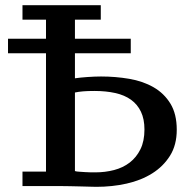

<svg xmlns="http://www.w3.org/2000/svg" viewBox="-20 -720 742 743"><path d="M11 -570H158V-644H67V-700H370V-644H270V-570H486V-514H270V-417Q290 -420 319 -422Q348 -424 371 -424Q427 -424 480 -415Q533 -406 574 -382.5Q615 -359 639.5 -319Q664 -279 664 -218Q664 -159 638 -117.5Q612 -76 569 -49Q526 -22 470 -9.5Q414 3 353 3Q348 3 331.5 2.5Q315 2 294 1.5Q273 1 250.5 0.5Q228 0 211 0H67V-56H158V-514H11ZM346 -368Q319 -368 301.5 -366.5Q284 -365 270 -362V-58Q276 -56 286.5 -55.5Q297 -55 309 -54Q321 -53 332 -53Q343 -53 349 -53Q387 -53 421.5 -62Q456 -71 482 -91Q508 -111 523.5 -142.5Q539 -174 539 -219Q539 -259 525.5 -287.5Q512 -316 487 -334Q462 -352 426 -360Q390 -368 346 -368Z"/></svg>

Font: PT Serif Caption
Style: Regular
Weight: 400
Designer: A.Korolkova, O.Umpeleva, V.Yefimov
Foundry: ParaType Ltd
Version: Version 1.000W OFL